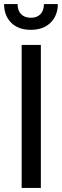

<svg xmlns="http://www.w3.org/2000/svg" viewBox="-28 -920 303 940"><path d="M-8 -900H58Q58 -868 75.5 -850.5Q93 -833 123 -833Q153 -833 170 -850.5Q187 -868 187 -900H255Q255 -844 219.5 -809Q184 -774 123 -774Q61 -774 26.5 -809Q-8 -844 -8 -900ZM78 -700H172V0H78Z"/></svg>

Font: Haskoy Medium
Style: Regular
Weight: 500
Designer: Ertekin Erdin
Foundry: Ertekin Erdin
Version: Version 1.500; ttfautohint (v1.8.3)